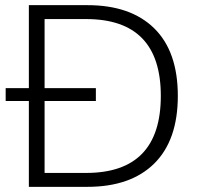

<svg xmlns="http://www.w3.org/2000/svg" viewBox="-20 -725 773 745"><path d="M92 0V-705H319Q487 -705 578.5 -615Q670 -525 670 -353Q670 -181 578.5 -90.5Q487 0 319 0ZM153 -54H314Q604 -54 604 -353Q604 -651 314 -651H153ZM2 -333V-383H352V-333Z"/></svg>

Font: Nunito Sans Light
Style: Regular
Weight: 300
Designer: Vernon Adams
Foundry: Vernon Adams
Version: Version 3.101; ttfautohint (v1.8.4.7-5d5b);gftools[0.9.27]